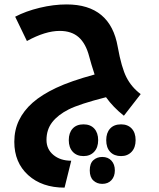

<svg xmlns="http://www.w3.org/2000/svg" viewBox="-20 -525 723 871"><path d="M272.9 326.2Q170.4 326.2 107.7 269.3Q44.9 212.4 44.9 118.2Q44.9 64.9 66.2 20.8Q87.4 -23.4 128.2 -59.3Q168.9 -95.2 234.4 -126.2Q299.8 -157.2 409.2 -187Q393.6 -234.4 384.8 -268.1Q369.6 -327.1 337.2 -356Q304.7 -384.8 251 -384.8Q185.5 -384.8 102.1 -338.9L48.8 -449.2Q97.2 -474.6 160.2 -489.7Q223.1 -504.9 282.2 -504.9Q481 -504.9 514.2 -312Q531.2 -217.8 554 -173.6Q576.7 -129.4 618.2 -98.1L542 0Q493.2 -38.6 460.9 -84Q340.3 -53.2 291.5 -28.6Q242.7 -3.9 216.8 29.5Q190.9 63 190.9 109.9Q190.9 151.9 222.4 178Q253.9 204.1 303.2 204.1ZM443.8 309.1Q419.9 309.1 403.6 293.9Q387.2 278.8 387.2 248Q387.2 216.3 403.6 201.7Q419.9 187 443.8 187Q470.2 187 485.6 203.9Q501 220.7 501 248Q501 275.4 485.6 292.2Q470.2 309.1 443.8 309.1ZM358.9 183.1Q328.1 183.1 310.1 163.6Q292 144 292 110.8Q292 77.6 309.6 58.3Q327.1 39.1 358.9 39.1Q390.1 39.1 407.7 58.3Q425.3 77.6 425.3 110.8Q425.3 144.5 407 163.8Q388.7 183.1 358.9 183.1ZM529.3 183.1Q498 183.1 480 164.1Q461.9 145 461.9 110.8Q461.9 77.6 479.5 58.3Q497.1 39.1 529.3 39.1Q559.6 39.1 577.4 58.1Q595.2 77.1 595.2 110.8Q595.2 144.5 576.9 163.8Q558.6 183.1 529.3 183.1Z"/></svg>

Font: DroidArabicKufi-Bold
Style: Bold
Weight: 700
Designer: Pascal Zoghbi
Foundry: Ascender Corporation
Version: Version 1.00